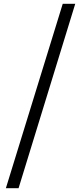

<svg xmlns="http://www.w3.org/2000/svg" viewBox="-20 -814 432 1013"><path d="M11 179H78L377 -794H311Z"/></svg>

Font: Source Han Sans JP
Style: Regular
Weight: 400
Designer: Ryoko NISHIZUKA 西塚涼子 (kana, bopomofo & ideographs); Paul D. Hunt (Latin, Greek & Cyrillic); Sandoll Communications 산돌커뮤니
Foundry: Adobe
Version: Version 2.004;hotconv 1.0.118;makeotfexe 2.5.65603